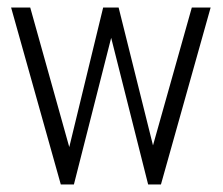

<svg xmlns="http://www.w3.org/2000/svg" viewBox="-20 -490 593 510"><path d="M9.5 -470H60.3L164 -99.3L254 -470H295.1L386.4 -103.8L489.5 -470H539.5L407.5 0H373.5L275.3 -389.5L176.3 0H141.5Z"/></svg>

Font: Smooch Sans Thin
Style: Regular
Weight: 100
Designer: Robert E. Leuschke
Foundry: Robert E. Leuschke
Version: Version 1.010